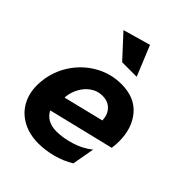

<svg xmlns="http://www.w3.org/2000/svg" viewBox="-227 -906 1038 1038"><g transform="rotate(45 292.0 -387.0)"><path d="M277 -100Q201 -100 172 -157L550 -249Q554 -273 554 -302Q554 -402 500 -466Q446 -530 344 -530Q267 -530 200.5 -494.5Q134 -459 89 -397.5Q44 -336 30 -259Q25 -227 25 -204Q25 -139 53 -89.5Q81 -40 133 -12.5Q185 15 254 15Q305 15 360.5 0.5Q416 -14 463 -43L486 -171Q441 -135 383 -117.5Q325 -100 277 -100ZM316 -413Q358 -413 383 -387.5Q408 -362 410 -318L179 -261L178 -266Q181 -302 199 -336Q217 -370 247.5 -391.5Q278 -413 316 -413ZM263 -616H374L303 -789L145 -744Z"/></g></svg>

Font: Geom Bold
Style: Bold Italic
Weight: 700
Italic angle: -10°
Version: Version 1.102